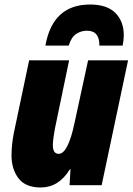

<svg xmlns="http://www.w3.org/2000/svg" viewBox="-20 -820 587 850"><path d="M284 -618Q296 -656 317.5 -670Q339 -684 365 -684Q421 -684 420 -618H523Q528 -644 528 -664Q528 -725 491 -762.5Q454 -800 379 -800Q213 -800 181 -618ZM289 -70H292L288 0H430L547 -553H370L310 -276Q281 -139 240 -139Q214 -139 214 -177Q214 -192 217 -212.5Q220 -233 223 -250L286 -553H109L41 -230Q31 -178 31 -132Q31 -71 62 -30.5Q93 10 160 10Q240 10 289 -70Z"/></svg>

Font: Noto Sans Display SemiCondensed Black
Style: Italic
Weight: 900
Width: 4
Designer: Monotype Design team
Foundry: Monotype Imaging Inc.
Version: 1.000